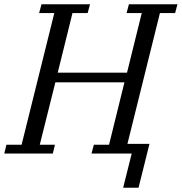

<svg xmlns="http://www.w3.org/2000/svg" viewBox="-41 -718 850 898"><path d="M575 0H387L398 -41H469L541 -333H218L145 -41H216L206 0H-21L-11 -41H60L213 -657H142L153 -698H380L369 -657H298L229 -378H553L622 -657H551L562 -698H789L778 -657H707L555 -45H658L607 160H535Z"/></svg>

Font: IBM Plex Serif
Style: Italic
Weight: 400
Italic angle: -14°
Designer: Mike Abbink, Paul van der Laan, Pieter van Rosmalen
Foundry: Bold Monday
Version: Version 3.001